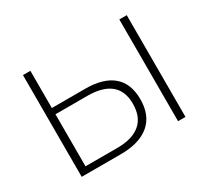

<svg xmlns="http://www.w3.org/2000/svg" viewBox="-138 -922 1241 1144"><g transform="rotate(-30 483.0 -350.0)"><path d="M126 0V-700H177V-444H407Q531 -444 595.5 -389Q660 -334 660 -226Q660 -115 591.5 -57.5Q523 0 394 0ZM177 -43H395Q500 -43 554 -89Q608 -135 608 -225Q608 -401 395 -401H177ZM789 0V-700H840V0Z"/></g></svg>

Font: Montserrat Light
Style: Regular
Weight: 300
Designer: Julieta Ulanovsky
Foundry: Julieta Ulanovsky
Version: Version 9.000; ttfautohint (v1.8.4.7-5d5b)